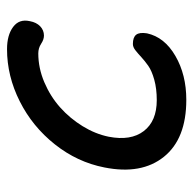

<svg xmlns="http://www.w3.org/2000/svg" viewBox="-22 -519 550 546"><g transform="rotate(-90 253.0 -246.0)"><path d="M242.2 8.8Q131.3 8.8 80.1 -54.9Q28.8 -118.7 49.8 -224.1Q64.9 -301.3 115.5 -365Q166 -428.7 237.8 -464.8Q309.6 -501 386.2 -501Q426.3 -501 449.5 -483.6Q472.7 -466.3 465.8 -436Q462.4 -417.5 451.2 -406.7Q439.9 -396 424.8 -396Q413.6 -396 401.4 -404.1Q389.2 -412.1 374 -412.1Q332.5 -412.1 292.2 -395Q252 -377.9 220.7 -350.1Q189.5 -322.3 167.2 -286.1Q145 -250 137.2 -211.9Q125 -148.9 153.3 -112.1Q181.6 -75.2 241.2 -75.2Q273.9 -75.2 299.3 -82.3Q324.7 -89.4 338.9 -99.4Q353 -109.4 363.5 -119.1Q374 -128.9 383.1 -136Q392.1 -143.1 400.9 -143.1Q419.9 -143.1 427.2 -133.8Q434.6 -124.5 431.2 -103Q420.4 -53.2 366.9 -22.2Q313.5 8.8 242.2 8.8Z"/></g></svg>

Font: Shantell Sans Normal
Style: Italic
Weight: 400
Italic angle: -11.31°
Designer: Stephen Nixon, Anya Danilova, Shantell Martin
Foundry: Arrow Type
Version: Version 1.006;[559af2be0]